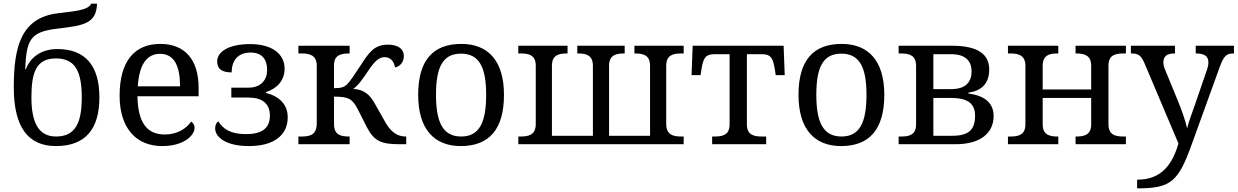

<svg xmlns="http://www.w3.org/2000/svg" viewBox="-20 -785 6736 1045"><path d="M285 10C446 10 521 -84 521 -255C521 -428 444 -518 292 -518C201 -518 142 -469 121 -408H117C124 -568 144 -612 292 -629C431 -646 505 -654 508 -765H476C461 -729 385 -724 296 -713C95 -689 55 -531 55 -310C55 -92 133 10 285 10ZM285 -42C191 -42 151 -116 151 -255C151 -395 179 -467 285 -467C390 -467 425 -395 425 -255C425 -116 390 -42 285 -42Z M863 10C982 10 1039 -49 1039 -89C1039 -106 1029 -119 1020 -123C996 -87 946 -53 877 -53C781 -53 731 -115 728 -261H1061V-307C1061 -465 982 -546 853 -546C711 -546 631 -451 631 -264C631 -91 718 10 863 10ZM730 -315C737 -430 777 -492 851 -492C931 -492 960 -421 960 -315Z M1335 10C1477 10 1546 -54 1546 -146C1546 -219 1497 -262 1428 -279V-284C1488 -303 1529 -347 1529 -411C1529 -492 1460 -545 1342 -545C1218 -545 1162 -500 1162 -451C1162 -409 1188 -391 1241 -391C1241 -458 1277 -499 1344 -499C1411 -499 1434 -456 1434 -404C1434 -351 1401 -308 1333 -308H1239V-254H1332C1405 -254 1449 -223 1449 -156C1449 -83 1401 -55 1318 -55C1234 -55 1193 -84 1168 -125C1157 -117 1151 -102 1151 -86C1151 -42 1204 10 1335 10Z M1604 0H1883V-42H1880C1836 -42 1798 -50 1798 -109V-259C1874 -259 1897 -249 1927 -191L1976 -94C2016 -17 2054 0 2156 0H2191V-42H2188C2143 -42 2107 -66 2076 -122L2024 -214C1994 -269 1964 -298 1902 -301C1928 -319 1947 -345 1983 -398C2017 -449 2041 -474 2074 -474C2107 -474 2125 -448 2130 -418C2155 -423 2178 -444 2178 -481C2178 -517 2148 -542 2092 -542C2015 -542 1988 -498 1942 -428C1908 -377 1886 -342 1869 -326C1853 -311 1837 -305 1798 -305V-431C1798 -486 1837 -494 1880 -494H1883V-536H1604V-494H1622C1666 -494 1704 -485 1704 -426V-114C1704 -51 1667 -42 1622 -42H1604Z M2488 10C2642 10 2723 -81 2723 -269C2723 -456 2635 -546 2491 -546C2336 -546 2256 -456 2256 -269C2256 -81 2344 10 2488 10ZM2490 -42C2390 -42 2353 -120 2353 -269C2353 -418 2389 -493 2489 -493C2589 -493 2626 -418 2626 -269C2626 -120 2590 -42 2490 -42Z M2801 0H3701V-42H3688C3644 -42 3606 -51 3606 -110V-427C3606 -486 3644 -494 3688 -494H3701V-536H3433V-494H3436C3480 -494 3518 -486 3518 -427V-46H3295V-427C3295 -486 3333 -494 3377 -494H3380V-536H3122V-494H3125C3169 -494 3207 -486 3207 -427V-46H2984V-427C2984 -486 3022 -494 3066 -494H3069V-536H2801V-494H2814C2858 -494 2896 -486 2896 -427V-110C2896 -51 2858 -42 2814 -42H2801Z M3856 0H4150V-42H4127C4083 -42 4045 -50 4045 -109V-490H4127C4173 -490 4187 -472 4197 -409L4202 -376H4251L4245 -536H3750L3744 -376H3793L3798 -409C3808 -472 3822 -490 3868 -490H3951V-109C3951 -50 3913 -42 3869 -42H3856Z M4558 10C4712 10 4793 -81 4793 -269C4793 -456 4705 -546 4561 -546C4406 -546 4326 -456 4326 -269C4326 -81 4414 10 4558 10ZM4560 -42C4460 -42 4423 -120 4423 -269C4423 -418 4459 -493 4559 -493C4659 -493 4696 -418 4696 -269C4696 -120 4660 -42 4560 -42Z M4871 0H5181C5321 0 5388 -65 5388 -153C5388 -228 5335 -265 5251 -276V-281C5319 -290 5364 -327 5364 -407C5364 -490 5302 -536 5162 -536H4871V-494H4884C4928 -494 4966 -485 4966 -426V-109C4966 -50 4928 -42 4884 -42H4871ZM5060 -300V-490H5157C5239 -490 5268 -449 5268 -397C5268 -340 5238 -300 5157 -300ZM5060 -46V-252H5156C5240 -252 5287 -226 5287 -156C5287 -77 5251 -46 5162 -46Z M5466 0H5740V-42H5737C5693 -42 5655 -50 5655 -109V-252H5919V-109C5919 -50 5881 -42 5837 -42H5834V0H6108V-42H6095C6051 -42 6013 -50 6013 -109V-427C6013 -486 6051 -494 6095 -494H6108V-536H5834V-494H5837C5881 -494 5919 -485 5919 -426V-298H5655V-427C5655 -486 5693 -494 5737 -494H5740V-536H5466V-494H5479C5523 -494 5561 -485 5561 -426V-109C5561 -50 5523 -42 5479 -42H5466Z M6169 240H6178C6355 240 6395 198 6465 4L6617 -416C6640 -480 6654 -494 6693 -494H6696V-536H6488V-494H6491C6535 -494 6557 -479 6557 -445C6557 -434 6554 -418 6548 -402L6481 -207C6467 -167 6450 -124 6441 -86C6435 -119 6412 -185 6393 -231L6320 -409C6314 -424 6312 -435 6312 -446C6312 -479 6332 -494 6372 -494H6375V-536H6135V-494H6138C6177 -494 6191 -482 6209 -441L6394 -4C6361 108 6304 193 6169 193Z"/></svg>

Font: Noto Serif Thai
Style: Regular
Weight: 400
Designer: Monotype Design Team
Foundry: Monotype Imaging Inc.
Version: Version 1.901